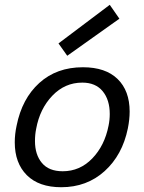

<svg xmlns="http://www.w3.org/2000/svg" viewBox="-20 -765 599 796"><path d="M41.2 0ZM41.2 -175Q41.2 -208.8 48.8 -243.8Q71.2 -356.2 143.1 -421.2Q215 -486.2 323.8 -486.2Q417.5 -486.2 467.5 -437.5Q517.5 -388.8 517.5 -302.5Q517.5 -270 510 -232.5Q487.5 -122.5 413.8 -55.6Q340 11.2 233.8 11.2Q141.2 11.2 91.2 -38.8Q41.2 -88.8 41.2 -175ZM130 -231.2Q125 -207.5 125 -180Q125 -123.8 153.8 -89.4Q182.5 -55 240 -55Q311.2 -55 362.5 -108.1Q413.8 -161.2 430 -243.8Q435 -267.5 435 -292.5Q435 -351.2 405.6 -386.9Q376.2 -422.5 321.2 -422.5Q248.8 -422.5 196.9 -368.1Q145 -313.8 130 -231.2ZM475 -687.5 258.8 -533.8 222.5 -585 435 -745Z"/></svg>

Font: Cambay
Style: Italic
Weight: 400
Italic angle: -11°
Designer: Pooja Saxena
Foundry: Pooja Saxena
Version: Version 1.019;PS 001.019;hotconv 1.0.70;makeotf.lib2.5.58329